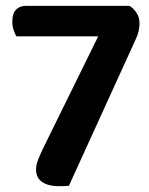

<svg xmlns="http://www.w3.org/2000/svg" viewBox="-20 -628 510 655"><path d="M422 -608Q436 -599 446 -584Q456 -569 456 -548Q456 -521 443 -494L215 6Q204 7 195 7Q186 7 178 7Q145 7 124 -7Q103 -21 103 -50Q103 -66 110.5 -84.5Q118 -103 130 -128L315 -504H36Q31 -512 26.5 -525.5Q22 -539 22 -554Q22 -582 34.5 -595Q47 -608 68 -608Z"/></svg>

Font: Baloo Da 2 SemiBold
Style: Regular
Weight: 600
Designer: Noopur Datye, Sulekha Rajkumar and Ek Type
Foundry: Ek Type
Version: Version 1.640;hotconv 1.0.111;makeotfexe 2.5.65597; ttfautoh